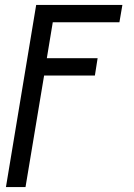

<svg xmlns="http://www.w3.org/2000/svg" viewBox="-20 -540 540 775"><path d="M4 215 126 -520H474L462 -450H193L169 -305H374L363 -235H158L83 215Z"/></svg>

Font: Iosevka Term Curly
Style: Italic
Weight: 400
Italic angle: -9°
Designer: Belleve Invis
Foundry: Belleve Invis
Version: Version 32.3.0